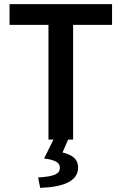

<svg xmlns="http://www.w3.org/2000/svg" viewBox="-20 -674 587 927"><path d="M214 0H238L193 91C252 99 269 113 269 136C269 165 245 178 164 183L174 233C290 229 357 199 357 135C357 94 330 74 282 62L309 0H333V-554H521V-654H26V-554H214Z"/></svg>

Font: Source Sans Pro Semibold
Style: Regular
Weight: 600
Designer: Paul D. Hunt
Foundry: Adobe Systems Incorporated
Version: Version 3.006;hotconv 1.0.111;makeotfexe 2.5.65597